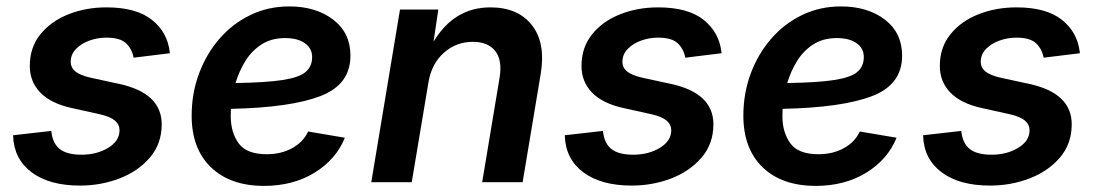

<svg xmlns="http://www.w3.org/2000/svg" viewBox="-20 -576 3465 607"><path d="M232.9 10.7Q136.2 10.7 80.1 -31.2Q23.9 -73.2 21.5 -146.5V-148.4L142.1 -162.1Q146 -123 168.7 -105Q191.4 -86.9 237.8 -86.9Q286.1 -86.9 322 -108.6Q357.9 -130.4 357.9 -164.1Q357.9 -182.1 343.5 -194.6Q329.1 -207 297.4 -214.4L207 -234.4Q140.6 -249 107.4 -283.4Q74.2 -317.9 74.2 -367.2Q74.2 -426.3 107.9 -467.8Q141.6 -509.3 196.8 -531Q252 -552.7 316.4 -552.7Q410.2 -552.7 459.7 -513.7Q509.3 -474.6 516.6 -411.6Q516.6 -410.6 516.8 -409.7Q517.1 -408.7 517.1 -407.7L402.3 -393.6Q397.5 -420.9 378.7 -439Q359.9 -457 316.4 -457Q288.1 -457 262.2 -447.5Q236.3 -438 220 -420.9Q203.6 -403.8 203.6 -380.9Q203.6 -362.3 218.3 -350.1Q232.9 -337.9 267.6 -330.1L357.9 -310.5Q491.2 -281.2 491.2 -183.1Q491.2 -121.6 454.1 -78.1Q417 -34.7 358.2 -12Q299.3 10.7 232.9 10.7Z M814.9 11.7Q708 11.7 647 -47.1Q585.9 -106 585.9 -210.4Q585.9 -280.3 608.9 -342.5Q631.8 -404.8 673.3 -452.9Q714.8 -501 771.2 -528.3Q827.6 -555.7 894.5 -555.7Q979 -555.7 1033.4 -513.9Q1087.9 -472.2 1087.9 -399.9Q1087.9 -308.6 992.9 -272.2Q897.9 -235.8 710 -231.9Q709.5 -219.7 709.5 -208.5Q709.5 -157.7 734.4 -123Q759.3 -88.4 823.7 -88.4Q868.2 -88.4 903.3 -107.4Q938.5 -126.5 954.1 -160.2L1070.3 -140.6Q1042.5 -71.8 974.4 -30Q906.2 11.7 814.9 11.7ZM724.6 -313.5Q820.8 -314.9 873.3 -323Q925.8 -331.1 946.3 -348.6Q966.8 -366.2 966.8 -395.5Q966.8 -423.3 943.8 -439.5Q920.9 -455.6 881.3 -455.6Q837.4 -455.6 806.2 -435.1Q774.9 -414.6 755.1 -382.1Q735.4 -349.6 724.6 -313.5Z M1334.5 -315.4 1281.7 0H1153.8L1244.6 -545.9H1365.7L1350.6 -444.3Q1416 -552.7 1530.3 -552.7Q1617.2 -552.7 1661.4 -496.8Q1705.6 -440.9 1689.5 -342.8L1632.3 0H1504.4L1559.6 -331.5Q1568.4 -386.2 1545.4 -415Q1522.5 -443.8 1475.1 -443.8Q1422.4 -443.8 1383.3 -409.2Q1344.2 -374.5 1334.5 -315.4Z M1977.1 10.7Q1880.4 10.7 1824.2 -31.2Q1768.1 -73.2 1765.6 -146.5V-148.4L1886.2 -162.1Q1890.1 -123 1912.8 -105Q1935.5 -86.9 1981.9 -86.9Q2030.3 -86.9 2066.2 -108.6Q2102.1 -130.4 2102.1 -164.1Q2102.1 -182.1 2087.6 -194.6Q2073.2 -207 2041.5 -214.4L1951.2 -234.4Q1884.8 -249 1851.6 -283.4Q1818.4 -317.9 1818.4 -367.2Q1818.4 -426.3 1852.1 -467.8Q1885.7 -509.3 1940.9 -531Q1996.1 -552.7 2060.5 -552.7Q2154.3 -552.7 2203.9 -513.7Q2253.4 -474.6 2260.7 -411.6Q2260.7 -410.6 2261 -409.7Q2261.2 -408.7 2261.2 -407.7L2146.5 -393.6Q2141.6 -420.9 2122.8 -439Q2104 -457 2060.5 -457Q2032.2 -457 2006.3 -447.5Q1980.5 -438 1964.1 -420.9Q1947.8 -403.8 1947.8 -380.9Q1947.8 -362.3 1962.4 -350.1Q1977.1 -337.9 2011.7 -330.1L2102.1 -310.5Q2235.4 -281.2 2235.4 -183.1Q2235.4 -121.6 2198.2 -78.1Q2161.1 -34.7 2102.3 -12Q2043.5 10.7 1977.1 10.7Z M2559.1 11.7Q2452.1 11.7 2391.1 -47.1Q2330.1 -106 2330.1 -210.4Q2330.1 -280.3 2353 -342.5Q2376 -404.8 2417.5 -452.9Q2459 -501 2515.4 -528.3Q2571.8 -555.7 2638.7 -555.7Q2723.1 -555.7 2777.6 -513.9Q2832 -472.2 2832 -399.9Q2832 -308.6 2737.1 -272.2Q2642.1 -235.8 2454.1 -231.9Q2453.6 -219.7 2453.6 -208.5Q2453.6 -157.7 2478.5 -123Q2503.4 -88.4 2567.9 -88.4Q2612.3 -88.4 2647.5 -107.4Q2682.6 -126.5 2698.2 -160.2L2814.5 -140.6Q2786.6 -71.8 2718.5 -30Q2650.4 11.7 2559.1 11.7ZM2468.8 -313.5Q2564.9 -314.9 2617.4 -323Q2669.9 -331.1 2690.4 -348.6Q2710.9 -366.2 2710.9 -395.5Q2710.9 -423.3 2688 -439.5Q2665 -455.6 2625.5 -455.6Q2581.5 -455.6 2550.3 -435.1Q2519 -414.6 2499.3 -382.1Q2479.5 -349.6 2468.8 -313.5Z M3109.9 10.7Q3013.2 10.7 2957 -31.2Q2900.9 -73.2 2898.4 -146.5V-148.4L3019 -162.1Q3022.9 -123 3045.7 -105Q3068.4 -86.9 3114.7 -86.9Q3163.1 -86.9 3199 -108.6Q3234.9 -130.4 3234.9 -164.1Q3234.9 -182.1 3220.5 -194.6Q3206.1 -207 3174.3 -214.4L3084 -234.4Q3017.6 -249 2984.4 -283.4Q2951.2 -317.9 2951.2 -367.2Q2951.2 -426.3 2984.9 -467.8Q3018.6 -509.3 3073.7 -531Q3128.9 -552.7 3193.4 -552.7Q3287.1 -552.7 3336.7 -513.7Q3386.2 -474.6 3393.6 -411.6Q3393.6 -410.6 3393.8 -409.7Q3394 -408.7 3394 -407.7L3279.3 -393.6Q3274.4 -420.9 3255.6 -439Q3236.8 -457 3193.4 -457Q3165 -457 3139.2 -447.5Q3113.3 -438 3096.9 -420.9Q3080.6 -403.8 3080.6 -380.9Q3080.6 -362.3 3095.2 -350.1Q3109.9 -337.9 3144.5 -330.1L3234.9 -310.5Q3368.2 -281.2 3368.2 -183.1Q3368.2 -121.6 3331.1 -78.1Q3293.9 -34.7 3235.1 -12Q3176.3 10.7 3109.9 10.7Z"/></svg>

Font: Inter Semi Bold
Style: Italic
Weight: 600
Italic angle: -9.39999°
Designer: Rasmus Andersson
Foundry: rsms
Version: Version 4.000;git-3c8e0fc